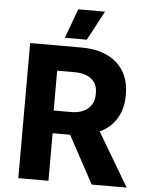

<svg xmlns="http://www.w3.org/2000/svg" viewBox="-59 -943 767 991"><g transform="rotate(5 324.0 -447.5)"><path d="M73.6 0H229.8V-246.4H320.4L453.8 0H635L470.8 -277.2Q525.2 -300.8 557 -351.8Q588.8 -402.8 588.8 -471.2V-481.2Q588.8 -532.2 571.9 -572.5Q555 -612.8 523 -641.3Q491 -669.8 444.9 -684.9Q398.8 -700 341 -700H73.6ZM225 -363.8V-570H315.2Q371.8 -570 402.9 -544.8Q434 -519.6 434 -474.4V-465.6Q434 -419.6 402.8 -391.7Q371.6 -363.8 314 -363.8ZM444.4 -895H305.8L250 -742.8H363.6Z"/></g></svg>

Font: Fixel Variable
Style: Regular
Weight: 100
Width: 3
Designer: AlfaBravo + MacPaw
Foundry: Kyrylo Tkachov, Marchela Mozhyna, Serhii Makarenko, Maria Weinstein, Zakhar Kryvoshyya
Version: Version 1.211